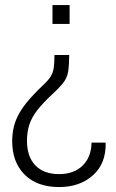

<svg xmlns="http://www.w3.org/2000/svg" viewBox="-20 -549 461 761"><path d="M254.4 -331.1Q253.9 -288.6 250 -264.9Q246.1 -241.2 231.9 -222.4Q217.8 -203.6 187.5 -175.8Q150.4 -141.1 128.4 -113Q106.4 -85 96.7 -56.2Q86.9 -27.3 86.9 9.3Q86.9 71.8 120.1 106.4Q153.3 141.1 214.4 141.1Q272.5 141.1 307.1 107.7Q341.8 74.2 342.8 16.1H397.5L398.9 19Q399.9 100.1 347.9 146.2Q295.9 192.4 214.4 192.4Q127 192.4 77.6 143.1Q28.3 93.8 28.3 10.3Q28.3 -34.2 42 -69.8Q55.7 -105.5 83.3 -139.6Q110.8 -173.8 152.8 -213.4Q171.9 -231.4 181.2 -246.6Q190.4 -261.7 193.1 -280.8Q195.8 -299.8 195.8 -331.1ZM255.9 -528.8V-454.1H188V-528.8Z"/></svg>

Font: Roboto Slab Light
Style: Regular
Weight: 300
Designer: Google
Version: Version 2.000; ttfautohint (v1.8.1.43-b0c9)